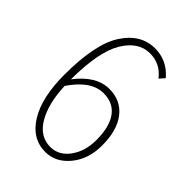

<svg xmlns="http://www.w3.org/2000/svg" viewBox="-212 -814 925 925"><g transform="rotate(45 250.0 -352.0)"><path d="M268.6 -22.5Q326.2 -22.5 364.3 -74.7Q402.3 -127 402.3 -204.1Q402.3 -292 368.2 -339.8Q334 -387.7 267.6 -387.7Q182.6 -387.7 109.4 -279.3Q114.3 -162.1 155.8 -92.3Q197.3 -22.5 268.6 -22.5ZM427.7 -650.4 404.3 -624Q360.4 -681.6 290 -681.6Q210.9 -681.6 160.2 -596.7Q109.4 -511.7 108.4 -323.2Q183.6 -421.9 272.5 -421.9Q350.6 -421.9 395.5 -364.7Q440.4 -307.6 440.4 -204.1Q440.4 -111.3 389.6 -49.8Q338.9 11.7 268.6 11.7Q177.7 11.7 124 -75.2Q70.3 -162.1 70.3 -316.4Q70.3 -526.4 131.8 -621.1Q193.4 -715.8 290 -715.8Q372.1 -715.8 427.7 -650.4Z"/></g></svg>

Font: Gen Shin Gothic Monospace ExtraLight
Style: Regular
Weight: 200
Designer: [Source Han Sans]
Ryoko NISHIZUKA  (kana & ideographs); Paul D. Hunt (Latin, Greek & Cyrillic); Wenlong ZHANG  (bopomofo
Version: Version 1.002.20150607